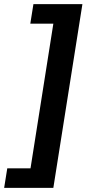

<svg xmlns="http://www.w3.org/2000/svg" viewBox="-76 -725 450 925"><path d="M-56 180 -41 86H71L181 -611H70L85 -705H321L181 180Z"/></svg>

Font: Nunito Sans
Style: Bold Italic
Weight: 700
Italic angle: -9°
Designer: Vernon Adams
Foundry: Vernon Adams
Version: Version 3.006; ttfautohint (v1.8.3)